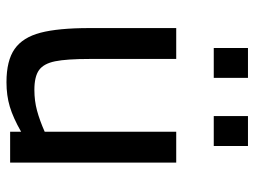

<svg xmlns="http://www.w3.org/2000/svg" viewBox="-114 -642 767 578"><g transform="rotate(90 269.0 -352.5)"><path d="M64 0ZM64 -239V-500H157V-239Q157 -170 164 -135.5Q171 -101 190.5 -87Q210 -73 250 -73Q283 -73 312.5 -81Q342 -89 376 -104V-500H469V0H376V-33Q334 -9 300.5 1Q267 11 227 11Q162 11 127 -13.5Q92 -38 78 -91.5Q64 -145 64 -239ZM124 -716H214V-613H124ZM329 -716H419V-613H329Z"/></g></svg>

Font: Cairo SemiBold
Style: Regular
Weight: 600
Designer: Mohamed Gaber, the designers of Titillium
Foundry: Kief Type Foundry
Version: Version 2.009; ttfautohint (v1.5.33-1714) -l 8 -r 50 -G 200 